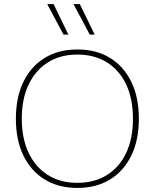

<svg xmlns="http://www.w3.org/2000/svg" viewBox="-20 -913 760 943"><path d="M360 -670Q453 -670 520.5 -628.5Q588 -587 625 -511Q662 -435 662 -330Q662 -225 625 -149Q588 -73 520.5 -31.5Q453 10 360 10Q267 10 199.5 -31.5Q132 -73 95 -149Q58 -225 58 -330Q58 -435 95 -511Q132 -587 199.5 -628.5Q267 -670 360 -670ZM360 -645Q276 -645 215 -606.5Q154 -568 120.5 -497.5Q87 -427 87 -330Q87 -233 120.5 -162.5Q154 -92 215 -53.5Q276 -15 360 -15Q444 -15 505.5 -53.5Q567 -92 600 -162.5Q633 -233 633 -330Q633 -427 600 -497.5Q567 -568 505.5 -606.5Q444 -645 360 -645ZM243 -893 316 -743H292L212 -893ZM372 -893 445 -743H421L341 -893Z"/></svg>

Font: Work Sans ExtraLight
Style: Regular
Weight: 200
Designer: Wei Huang
Foundry: Wei Huang
Version: Version 2.010; ttfautohint (v1.8.3)